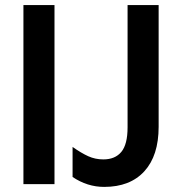

<svg xmlns="http://www.w3.org/2000/svg" viewBox="-20 -723 709 754"><path d="M194 -703H72V0H194ZM389 11Q491 11 547 -50.5Q603 -112 603 -225V-703H481V-223Q481 -156 456.5 -126.5Q432 -97 386 -97Q354 -97 326.5 -109.5Q299 -122 265 -146V-28Q323 11 389 11Z"/></svg>

Font: Geom Medium
Style: Bold
Weight: 500
Version: Version 1.102